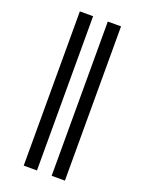

<svg xmlns="http://www.w3.org/2000/svg" viewBox="-176 -905 852 1130"><g transform="rotate(20 250.0 -340.0)"><path d="M296 143V-823H379V143ZM121 143V-823H204V143Z"/></g></svg>

Font: Iosevka Curly Slab Semibold
Style: Regular
Weight: 600
Monospace: yes
Designer: Belleve Invis
Foundry: Belleve Invis
Version: Version 22.1.2; ttfautohint (v1.8.4)